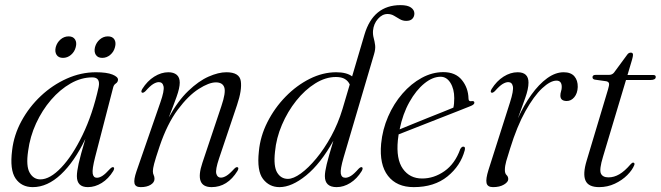

<svg xmlns="http://www.w3.org/2000/svg" viewBox="-20 -740 2643 768"><path d="M360.5 -111.5Q348 -62.5 350.8 -45.8Q353.5 -29 367.5 -29Q378 -29 390 -36.8Q402 -44.5 420 -64.5Q429 -73.5 434 -71Q439.5 -68 433 -56Q414 -25 387 -8.2Q360 8.5 331.5 8.5Q287.5 8.5 287.5 -35.5Q287.5 -53.5 294.5 -85.5Q301.5 -117.5 321.5 -184.5Q278 -93.5 223.8 -42.5Q169.5 8.5 111 8.5Q66 8.5 42.2 -26.2Q18.5 -61 28.5 -139Q35.5 -200 66 -256Q96.5 -312 143.2 -356Q190 -400 247 -425.5Q304 -451 363.5 -451Q407 -451 429.8 -441.8Q452.5 -432.5 452 -421Q451.5 -411.5 443.5 -406.2Q435.5 -401 433 -391.5ZM92.5 -136Q83.5 -75.5 98.8 -49Q114 -22.5 141.5 -22.5Q180 -22.5 225 -69.8Q270 -117 310.2 -200Q350.5 -283 374.5 -391.5Q382.5 -430.5 349.5 -430.5Q305 -430.5 262.5 -406.2Q220 -382 184.2 -340.5Q148.5 -299 124.2 -246.2Q100 -193.5 92.5 -136ZM232 -508.5Q214 -508.5 206.2 -520.8Q198.5 -533 203 -551.5Q208 -570 222.2 -582.2Q236.5 -594.5 254.5 -594.5Q272.5 -594.5 280.2 -582.2Q288 -570 283 -551.5Q278.5 -533 264.2 -520.8Q250 -508.5 232 -508.5ZM389 -508.5Q371 -508.5 363.2 -520.8Q355.5 -533 360 -551.5Q365 -570 379.2 -582.2Q393.5 -594.5 411.5 -594.5Q430 -594.5 437.5 -582.2Q445 -570 440 -551.5Q435.5 -533 421.2 -520.8Q407 -508.5 389 -508.5Z M548 -369.5Q542.5 -372.5 549 -384Q569 -416 597 -433.5Q625 -451 653.5 -451Q674.5 -451 686.8 -440.8Q699 -430.5 699 -409.5Q699 -388 686.2 -352.5Q673.5 -317 655 -270Q691.5 -336.5 733 -376.2Q774.5 -416 814.2 -433.5Q854 -451 885.5 -451Q938 -451 943.2 -415.5Q948.5 -380 928 -319.5L856 -105.5Q841 -61 845.2 -45.2Q849.5 -29.5 863.5 -29.5Q873.5 -29.5 886 -37Q898.5 -44.5 917 -65Q925.5 -73.5 930.5 -71Q936.5 -68.5 930 -56.5Q890 8.5 826.5 8.5Q757 8.5 789.5 -88.5L865.5 -315.5Q884 -370 877.2 -390.2Q870.5 -410.5 843.5 -410.5Q816 -410.5 774.8 -384.2Q733.5 -358 691.2 -301.5Q649 -245 618.5 -155Q601.5 -104.5 596.5 -84.8Q591.5 -65 591.5 -55.5Q591.5 -45.5 594.8 -39.5Q598 -33.5 598 -24.5Q598 -10.5 582.8 -1Q567.5 8.5 543 8.5Q521.5 8.5 518 -6.5Q514.5 -21.5 526 -55L621.5 -330.5Q638 -377.5 634.2 -394.5Q630.5 -411.5 615.5 -411.5Q605.5 -411.5 593 -404Q580.5 -396.5 562 -375.5Q553 -367 548 -369.5Z M1427 -56Q1408 -25 1381.2 -8.2Q1354.5 8.5 1326.5 8.5Q1279.5 8.5 1279.5 -35.5Q1279.5 -52.5 1286.8 -82.8Q1294 -113 1313.5 -177Q1262.5 -85.5 1204.8 -38.5Q1147 8.5 1098 8.5Q1057 8.5 1032 -24.2Q1007 -57 1015.5 -134.5Q1021 -195 1049.8 -251.8Q1078.5 -308.5 1122.5 -353.5Q1166.5 -398.5 1219 -424.8Q1271.5 -451 1325 -451Q1366.5 -451 1388.5 -434.5L1438 -602Q1473 -719.5 1582 -719.5Q1610.5 -719.5 1624 -709.8Q1637.5 -700 1637.5 -686Q1637.5 -673.5 1629.5 -665Q1621.5 -656.5 1605 -656.5Q1591 -656.5 1579.5 -663.2Q1568 -670 1556.2 -677Q1544.5 -684 1530 -684Q1509 -684 1491.8 -664.5Q1474.5 -645 1472 -617Q1471 -601.5 1474.8 -588Q1478.5 -574.5 1480.5 -559.2Q1482.5 -544 1476 -522.5L1354.5 -110.5Q1340.5 -62.5 1343.2 -45.8Q1346 -29 1361.5 -29Q1371.5 -29 1383.8 -36.5Q1396 -44 1414 -64.5Q1423 -73.5 1428 -71Q1433.5 -68 1427 -56ZM1080 -133Q1073.5 -74.5 1088.8 -49.5Q1104 -24.5 1131.5 -24.5Q1153.5 -24.5 1183.5 -46.2Q1213.5 -68 1245.2 -106.2Q1277 -144.5 1304.8 -195.2Q1332.5 -246 1350 -304L1379 -402Q1373 -415.5 1359.8 -423.8Q1346.5 -432 1323.5 -432Q1282 -432 1240.8 -406.2Q1199.5 -380.5 1165 -337.2Q1130.5 -294 1107.8 -240.8Q1085 -187.5 1080 -133Z M1839 -139Q1822.5 -77 1769.8 -34.2Q1717 8.5 1635 8.5Q1567 8.5 1532 -36.5Q1497 -81.5 1504.5 -165Q1510 -222 1532.5 -273.8Q1555 -325.5 1589.8 -365.5Q1624.5 -405.5 1666.8 -428.5Q1709 -451.5 1753.5 -451.5Q1802 -451.5 1827.5 -420Q1853 -388.5 1854 -346Q1854 -333 1867 -335.5Q1877 -337 1877.5 -329.5Q1878 -321.5 1860.5 -315Q1846 -309 1810.2 -295Q1774.5 -281 1729.8 -263.5Q1685 -246 1643.2 -229.5Q1601.5 -213 1574.5 -202.5Q1573 -191 1571.5 -179.5Q1564 -103.5 1591.5 -64.8Q1619 -26 1668.5 -26Q1716 -26 1758 -55.5Q1800 -85 1821 -143.5Q1826.5 -153.5 1833 -153.5Q1842.5 -153.5 1839 -139ZM1742.5 -433Q1710.5 -433 1677.5 -406.2Q1644.5 -379.5 1617.8 -332Q1591 -284.5 1578.5 -222.5Q1600.5 -231.5 1630.5 -243.8Q1660.5 -256 1692.2 -268.8Q1724 -281.5 1751 -292.2Q1778 -303 1793.5 -309.5Q1797 -323.5 1797 -347.5Q1797 -384 1781.8 -408.5Q1766.5 -433 1742.5 -433Z M1945.5 -369.5Q1940 -372.5 1946.5 -384Q1966.5 -416 1994.2 -433.5Q2022 -451 2050.5 -451Q2094 -451 2094 -409.5Q2094 -384.5 2080.8 -347.8Q2067.5 -311 2051.5 -266.5Q2075.5 -319.5 2105.5 -361.2Q2135.5 -403 2168.5 -427Q2201.5 -451 2234.5 -451Q2263.5 -451 2277.5 -434.8Q2291.5 -418.5 2291 -392Q2290 -366.5 2277.2 -351.2Q2264.5 -336 2247 -336Q2221.5 -336 2221.5 -357.5Q2221.5 -366.5 2224.2 -374.8Q2227 -383 2227 -392Q2227 -417.5 2206 -417.5Q2181.5 -417.5 2148.5 -386.8Q2115.5 -356 2081.8 -295.5Q2048 -235 2020.5 -146Q2010.5 -115 2005 -95.5Q1999.5 -76 1999.5 -60Q1999.5 -46 2006.2 -39.8Q2013 -33.5 2013 -23.5Q2013 -12 1996 -1.8Q1979 8.5 1952 8.5Q1930 8.5 1926.2 -7.8Q1922.5 -24 1934 -60.5L2020 -330.5Q2035 -377.5 2031.5 -394.5Q2028 -411.5 2013 -411.5Q2003 -411.5 1990.5 -404Q1978 -396.5 1959.5 -375.5Q1950.5 -367 1945.5 -369.5Z M2405 -415 2359 -421.5Q2350 -423.5 2350 -431Q2350 -440.5 2363 -440.5H2416Q2428.5 -440.5 2436 -449.5L2489 -521.5Q2494.5 -529.5 2503.5 -529.5Q2512 -529.5 2512 -520.5Q2512 -514.5 2508 -500.5L2490 -440H2593Q2603 -440 2603 -432.5Q2603 -420 2582 -420H2484L2392 -113Q2376.5 -62 2383.5 -46.2Q2390.5 -30.5 2414 -30.5Q2436 -30.5 2457.2 -42.8Q2478.5 -55 2502.5 -83Q2508.5 -90 2513 -89.5Q2519.5 -89 2517.5 -80.5Q2509.5 -60 2489 -39.5Q2468.5 -19 2439.2 -5.2Q2410 8.5 2376.5 8.5Q2333.5 8.5 2322 -17.8Q2310.5 -44 2326.5 -97L2412 -382Q2417.5 -399.5 2416 -406.2Q2414.5 -413 2405 -415Z"/></svg>

Font: Fraunces 72pt Light
Style: Italic
Weight: 300
Italic angle: -16°
Version: Version 1.000;[b76b70a41]